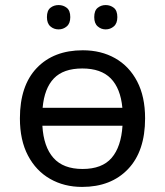

<svg xmlns="http://www.w3.org/2000/svg" viewBox="-20 -733 654 763"><path d="M166.5 -665Q166.5 -690.9 180.2 -701.9Q193.8 -712.9 212.9 -712.9Q231.4 -712.9 245.4 -701.9Q259.3 -690.9 259.3 -665Q259.3 -640.1 245.4 -628.2Q231.4 -616.2 212.9 -616.2Q193.8 -616.2 180.2 -628.2Q166.5 -640.1 166.5 -665ZM354.5 -665Q354.5 -690.9 368.2 -701.9Q381.8 -712.9 399.9 -712.9Q418.5 -712.9 432.4 -701.9Q446.3 -690.9 446.3 -665Q446.3 -640.1 432.4 -628.2Q418.5 -616.2 399.9 -616.2Q381.8 -616.2 368.2 -628.2Q354.5 -640.1 354.5 -665ZM556.6 -262.7Q556.6 -132.3 489 -61.3Q421.4 9.8 306.2 9.8Q234.9 9.8 179 -22.2Q123 -54.2 91.1 -115Q59.1 -175.8 59.1 -262.7Q59.1 -392.6 126.2 -462.9Q193.4 -533.2 309.1 -533.2Q381.8 -533.2 437.7 -501.5Q493.7 -469.7 525.1 -409.4Q556.6 -349.1 556.6 -262.7ZM307.1 -460.9Q231.9 -460.9 194.1 -421.4Q156.2 -381.8 149.4 -304.7H466.3Q459 -381.8 420.2 -421.4Q381.3 -460.9 307.1 -460.9ZM308.1 -61.5Q385.7 -61.5 423.6 -105.5Q461.4 -149.4 466.8 -233.4H148.4Q153.3 -149.4 192.4 -105.5Q231.4 -61.5 308.1 -61.5Z"/></svg>

Font: Lunasima
Style: Regular
Weight: 400
Designer: The DocRepair Project, Monotype Design Team
Foundry: Google
Version: Version 2.009